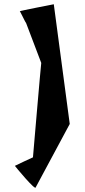

<svg xmlns="http://www.w3.org/2000/svg" viewBox="-20 -801 398 903"><path d="M50 -21C50 -20 148 99 148 80L308 -218L233 -781C233 -781 73 -750 73 -748C74 -750 101 -692 103 -692L174 -505C173 -505 135 -61 135 -61C135 -61 50 -22 50 -21Z"/></svg>

Font: Getaway
Style: Regular
Weight: 400
Version: Version 0.1